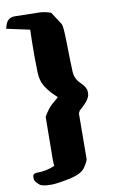

<svg xmlns="http://www.w3.org/2000/svg" viewBox="-169 -838 646 1052"><g transform="rotate(-10 154.5 -312.5)"><path d="M-61.5 102.1Q-61.5 81.1 -39.6 81.1Q17.1 81.1 62 60.1Q60.1 48.3 60.1 24.4V15.6L62.5 -212.4Q88.4 -257.8 114.3 -278.8Q146 -304.7 146.5 -307.1Q146.5 -307.1 146.5 -307.6Q145 -309.1 140.6 -313Q136.2 -316.9 129.2 -323.7Q122.1 -330.6 113.5 -339.8Q105 -349.1 95.9 -361.3Q86.9 -373.5 79.6 -386.2Q63 -415 61 -460.4Q59.6 -501 59.6 -544.4Q59.6 -555.2 59.6 -565.9Q59.6 -629.4 62 -697.3L-66.9 -725.1L-62 -742.7Q-49.8 -784.2 -8.8 -784.2L132.3 -781.2Q165 -778.8 191.4 -768.1L237.3 -697.8Q244.6 -685.1 246.1 -604Q248.5 -469.2 250.7 -429.7Q252.9 -390.1 281.2 -363.3Q313.5 -332.5 313.5 -309.1Q313.5 -308.1 313.5 -297.4Q313.5 -265.1 252.9 -214.4L245.1 -199.7L243.2 54.7Q240.7 69.8 219.2 100.6Q197.8 131.3 128.4 145.3Q59.1 159.2 29.3 159.2Q-21.5 159.2 -36.1 146.5Q-60.1 126 -60.5 114.7Z"/></g></svg>

Font: Drukaatie burti
Style: Heavy
Weight: 800
Version: Version 0.14